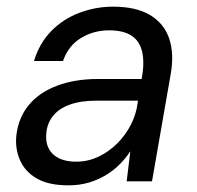

<svg xmlns="http://www.w3.org/2000/svg" viewBox="-20 -544 591 576"><path d="M185 12Q126 12 90.5 -8.5Q55 -29 40 -63.5Q25 -98 29 -137Q35 -191 66.5 -229Q98 -267 151.5 -287Q205 -307 273 -307H405Q414 -356 406.5 -388.5Q399 -421 374.5 -437Q350 -453 307 -453Q261 -453 223 -430Q185 -407 169 -361H82Q98 -414 133.5 -450.5Q169 -487 218 -505.5Q267 -524 319 -524Q388 -524 430 -499Q472 -474 487.5 -428.5Q503 -383 492 -321L436 0H360L371 -90Q357 -69 338.5 -50.5Q320 -32 296.5 -18Q273 -4 245.5 4Q218 12 185 12ZM209 -59Q244 -59 275.5 -74Q307 -89 332 -114Q357 -139 373 -170.5Q389 -202 393 -236L394 -242H269Q222 -242 189 -230Q156 -218 138.5 -195.5Q121 -173 119 -144Q115 -105 138.5 -82Q162 -59 209 -59Z"/></svg>

Font: DM Sans 12pt
Style: Italic
Weight: 400
Italic angle: -10°
Version: Version 4.004;gftools[0.9.30]